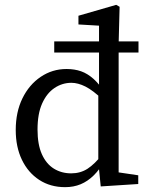

<svg xmlns="http://www.w3.org/2000/svg" viewBox="-20 -760 607 793"><path d="M204 -543V-589H552V-543ZM135 -225Q135 -163 153 -123Q171 -83 202.5 -63.5Q234 -44 274 -44Q312 -44 341.5 -63Q371 -82 405 -125H407L414 -99Q392 -60 367 -35.5Q342 -11 313 1Q284 13 249 13Q188 13 142 -17Q96 -47 70.5 -100Q45 -153 45 -223Q45 -297 72.5 -353.5Q100 -410 148 -442.5Q196 -475 255 -475Q288 -475 315 -465.5Q342 -456 367 -433.5Q392 -411 417 -372H419L407 -346Q364 -387 333 -402.5Q302 -418 275 -418Q237 -418 205 -396.5Q173 -375 154 -332.5Q135 -290 135 -225ZM551 0 396 10 386 -91V-93V-383L389 -396V-654L304 -659V-695L460 -740L474 -732L470 -579V-48L551 -36Z"/></svg>

Font: Source Serif 4 Variable
Style: Regular
Weight: 400
Designer: Frank Grießhammer
Foundry: Adobe
Version: Version 4.005;hotconv 1.1.0;makeotfexe 2.6.0